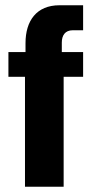

<svg xmlns="http://www.w3.org/2000/svg" viewBox="-20 -710 351 730"><path d="M75 0H222V-418H296V-512H215V-548C215 -575 227 -595 257 -595H296V-690H206C119 -690 77 -631 77 -546V-512H12V-418H75Z"/></svg>

Font: Decalotype
Style: Bold
Weight: 700
Designer: Alfredo Marco Pradil
Foundry: Alfredo Marco Pradil
Version: Version 1.0